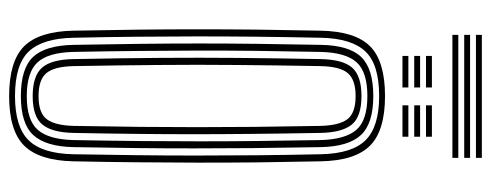

<svg xmlns="http://www.w3.org/2000/svg" viewBox="-344 -713 1064 416"><g transform="rotate(90 188.0 -505.0)"><path d="M188.2 7.2Q112.8 7.2 80.4 -25.1Q48 -57.5 46.5 -131.5Q45 -208.8 44.2 -275.1Q43.5 -341.5 43.5 -403.9Q43.5 -466.2 44.2 -530.8Q45 -595.2 46.5 -668.5Q48 -742.8 80.4 -775Q112.8 -807.2 188.2 -807.2Q262.8 -807.2 295.4 -774.9Q328 -742.5 329.5 -668.5Q331 -597.8 331.8 -531.5Q332.5 -465.2 332.4 -400.4Q332.2 -335.5 331.6 -269Q331 -202.5 329.5 -131.5Q327.8 -57.8 295.4 -25.2Q263 7.2 188.2 7.2ZM188.2 -5.5Q255 -5.5 283.9 -35Q312.8 -64.5 314.2 -131.8Q315.5 -202 316.2 -267.2Q317 -332.5 317 -396.6Q317 -460.8 316.4 -527.8Q315.8 -594.8 314.2 -668Q312.8 -736 283.6 -765.2Q254.5 -794.5 188.2 -794.5Q119.5 -794.5 91.4 -764.6Q63.2 -734.8 61.8 -668.2Q60.2 -591 59.5 -524.4Q58.8 -457.8 58.9 -395.1Q59 -332.5 59.6 -268.2Q60.2 -204 61.8 -131.8Q63.2 -65.2 91.5 -35.4Q119.8 -5.5 188.2 -5.5ZM188.2 -18.2Q128.5 -18.2 103.5 -44.5Q78.5 -70.8 77.2 -132Q75.8 -209.2 75 -276Q74.2 -342.8 74.2 -405.2Q74.2 -467.8 75 -531.8Q75.8 -595.8 77.2 -667.8Q78.2 -729.5 103.5 -755.6Q128.8 -781.8 188.2 -781.8Q247.5 -781.8 272.5 -755.1Q297.5 -728.5 298.8 -667.8Q300.2 -588 300.9 -521.1Q301.5 -454.2 301.5 -392.5Q301.5 -330.8 300.8 -267.6Q300 -204.5 298.8 -132.2Q297.5 -72.5 272.9 -45.4Q248.2 -18.2 188.2 -18.2ZM188.2 -31Q240.5 -31 261.4 -54.9Q282.2 -78.8 283.5 -132.8Q285 -212.8 285.6 -278.8Q286.2 -344.8 286.2 -405.5Q286.2 -466.2 285.5 -529.5Q284.8 -592.8 283.5 -667.2Q282.2 -720.2 261.8 -744.6Q241.2 -769 188.2 -769Q136 -769 114.9 -745.6Q93.8 -722.2 92.5 -667.8Q91 -594.5 90.2 -529.4Q89.5 -464.2 89.6 -401.4Q89.8 -338.5 90.4 -272.8Q91 -207 92.5 -132.2Q93.8 -77 115.4 -54Q137 -31 188.2 -31ZM188.2 -43.8Q144.5 -43.8 126.6 -64.1Q108.8 -84.5 108 -132.5Q106 -236 105.4 -321.1Q104.8 -406.2 105.5 -488.9Q106.2 -571.5 108 -667.2Q108.8 -715.5 126.5 -735.9Q144.2 -756.2 188.2 -756.2Q233 -756.2 250.1 -735Q267.2 -713.8 268 -666.8Q269.5 -584.2 270.1 -518.1Q270.8 -452 270.8 -392.2Q270.8 -332.5 270.1 -270.1Q269.5 -207.8 268 -133.2Q267.2 -86.2 250 -65Q232.8 -43.8 188.2 -43.8ZM188.2 -56.5Q225.5 -56.5 238.8 -75Q252 -93.5 252.8 -133.8Q254.2 -212.8 254.9 -276.9Q255.5 -341 255.5 -400.6Q255.5 -460.2 254.9 -524Q254.2 -587.8 252.8 -666.2Q252 -707.2 238.5 -725.4Q225 -743.5 188.2 -743.5Q152.8 -743.5 138.4 -726.5Q124 -709.5 123.2 -667Q121.5 -569 120.8 -484.9Q120 -400.8 120.8 -316.5Q121.5 -232.2 123.2 -133Q124 -91.2 138.1 -73.9Q152.2 -56.5 188.2 -56.5ZM208.2 -896V-908.8H276.2V-896ZM101.2 -845V-857.8H169.5V-845ZM101.2 -870.5V-883.2H169.5V-870.5ZM101.2 -896V-908.8H169.5V-896ZM208.2 -845V-857.8H276.2V-845ZM208.2 -870.5V-883.2H276.2V-870.5ZM322 -1004.2H55.5V-1017H322ZM322 -953.2H55.5V-966H322ZM322 -978.8H55.5V-991.5H322Z"/></g></svg>

Font: Big Shoulders Inline Display Thin Medium
Style: Regular
Weight: 500
Version: Version 2.002